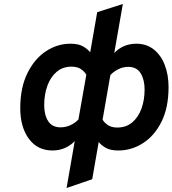

<svg xmlns="http://www.w3.org/2000/svg" viewBox="-20 -742 864 962"><path d="M243 12Q167.5 12 124.5 -46.8Q81.5 -105.5 81.5 -200Q81.5 -302 116.8 -374.2Q152 -446.5 209.5 -484.8Q267 -523 333 -523Q373 -523 396.2 -509.5Q419.5 -496 432 -480L467 -681L595.5 -722L552.5 -476.5Q573 -498.5 601.2 -510.8Q629.5 -523 663 -523Q713.5 -523 749.8 -494.8Q786 -466.5 805.2 -417.2Q824.5 -368 824.5 -305Q824.5 -203 789.2 -132.2Q754 -61.5 696.5 -24.8Q639 12 573 12Q533 12 510 -1.2Q487 -14.5 474.5 -30.5L442 156L313.5 200L354.5 -35Q333.5 -13 305.2 -0.5Q277 12 243 12ZM201.5 -215Q201.5 -166.5 221.2 -135.2Q241 -104 283.5 -104Q310 -104 333.8 -115.2Q357.5 -126.5 373 -143.5L412.5 -367.5Q403.5 -383.5 385.5 -395.8Q367.5 -408 338.5 -408Q294 -408 263.5 -381.8Q233 -355.5 217.2 -311.8Q201.5 -268 201.5 -215ZM622.5 -407Q596 -407 572.5 -395Q549 -383 533 -366L494 -142.5Q503 -127 521 -115Q539 -103 567.5 -103Q612 -103 642.5 -128.8Q673 -154.5 688.8 -197.8Q704.5 -241 704.5 -294Q704.5 -342.5 684.8 -374.8Q665 -407 622.5 -407Z"/></svg>

Font: Overpass
Style: Bold Italic
Weight: 700
Italic angle: -10°
Designer: Delve Withrington, Dave Bailey, Thomas Jockin
Foundry: Delve Fonts LLC
Version: Version 4.000; ttfautohint (v1.8.3)